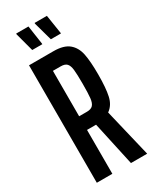

<svg xmlns="http://www.w3.org/2000/svg" viewBox="-219 -917 787 974"><g transform="rotate(-30 174.5 -430.0)"><path d="M239 0 183 -257H171H130V0H39V-688H182Q242 -688 272 -663Q302 -638 311 -593.5Q320 -549 320 -473Q320 -393 310 -348Q300 -303 267 -280L334 0ZM228 -471Q228 -527 225 -553.5Q222 -580 211 -591.5Q200 -603 176 -603H130V-337H176Q200 -337 211 -349Q222 -361 225 -387.5Q228 -414 228 -471ZM151 -747H92L63 -855V-860H135L151 -751ZM260 -747H201L171 -855V-860H243L260 -751Z"/></g></svg>

Font: Saira Ultra Condensed SemiBold
Style: Regular
Weight: 600
Width: 1
Designer: Hector Gatti with collaboration of the Omnibus-Type team
Foundry: Omnibus-Type
Version: Version 1.001; ttfautohint (v1.8)